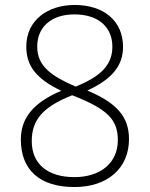

<svg xmlns="http://www.w3.org/2000/svg" viewBox="-20 -744 604 774"><path d="M280 10C414 10 500 -66 500 -183C500 -271 454 -328 332 -379C434 -426 476 -481 476 -555C476 -660 398 -724 281 -724C174 -724 86 -664 86 -556C86 -480 124 -427 227 -378C115 -331 64 -268 64 -182C64 -58 141 10 280 10ZM285 -395C193 -435 130 -474 130 -556C130 -637 189 -686 280 -686C375 -686 433 -636 433 -556C433 -485 390 -437 285 -395ZM280 -30C172 -30 108 -83 108 -175C108 -260 152 -313 271 -360C415 -304 455 -261 455 -179C455 -87 385 -30 280 -30Z"/></svg>

Font: Kathrein 35 Thin
Style: Regular
Weight: 250
Designer: Lazydogs Typefoundry, based on Open Sans by Ascender Corporation
Foundry: Lazydogs Typefoundry
Version: Version 1.003;PS 001.003;hotconv 1.0.88;makeotf.lib2.5.64775